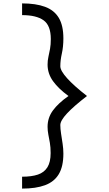

<svg xmlns="http://www.w3.org/2000/svg" viewBox="-20 -965 640 1130"><path d="M110 145V75Q166 75 203 62.5Q240 50 259 19.5Q278 -11 278 -64Q278 -99 273.5 -124.5Q269 -150 264.5 -173Q260 -196 260 -219Q260 -272 291.5 -315Q323 -358 383 -400Q324 -443 292 -487.5Q260 -532 260 -585Q260 -609 265 -631Q270 -653 274.5 -677.5Q279 -702 279 -735Q279 -815 236.5 -845.5Q194 -876 110 -876V-945Q191 -945 245 -925Q299 -905 326 -860Q353 -815 353 -739Q353 -690 344 -650Q335 -610 335 -575Q335 -549 375 -504.5Q415 -460 492 -400Q414 -340 374.5 -297.5Q335 -255 335 -229Q335 -207 339.5 -178Q344 -149 348.5 -119Q353 -89 353 -61Q353 15 326 60Q299 105 245 125Q191 145 110 145Z"/></svg>

Font: Victor Mono Thin
Style: Regular
Weight: 400
Monospace: yes
Version: Version 1.561;gftools[0.9.30]